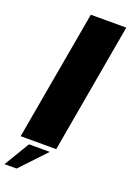

<svg xmlns="http://www.w3.org/2000/svg" viewBox="-200 -847 743 1091"><g transform="rotate(20 171.5 -302.0)"><path d="M11 0 149.5 -785H364L226 0ZM-20.8 180.6 71.3 27.2H197.1L52.2 180.6Z"/></g></svg>

Font: Anybody ExtraExpanded ExtraBold
Style: Italic
Weight: 800
Width: 8
Italic angle: -10°
Designer: Tyler Finck
Foundry: Etcetera Type Company
Version: Version 1.010; ttfautohint (v1.8.3) -l 8 -r 50 -G 200 -x 14 